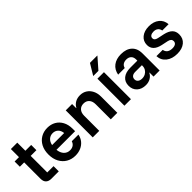

<svg xmlns="http://www.w3.org/2000/svg" viewBox="118 -1610 2514 2514"><g transform="rotate(-45 1375.0 -353.0)"><path d="M195.8 0Q148.3 0 121.7 -25Q95 -50 95 -100.8V-403.3H15V-500H95.8V-650H214.2V-500H321.7V-403.3H215.8V-96.7H332.5V0Z M634.2 10Q564.2 10 509.6 -22.1Q455 -54.2 423.8 -112.9Q392.5 -171.7 392.5 -251.7Q392.5 -330.8 422.9 -388.8Q453.3 -446.7 506.7 -478.3Q560 -510 629.2 -510Q694.2 -510 745 -481.2Q795.8 -452.5 825.8 -397.5Q855.8 -342.5 855.8 -265V-220.8H510.8Q517.5 -159.2 550.4 -124.6Q583.3 -90 633.3 -90Q671.7 -90 697.1 -108.3Q722.5 -126.7 731.7 -158.3H855Q845 -105.8 813.8 -67.9Q782.5 -30 736.2 -10Q690 10 634.2 10ZM514.2 -305H737.5Q731.7 -356.7 702.1 -383.8Q672.5 -410.8 629.2 -410.8Q585.8 -410.8 555 -383.3Q524.2 -355.8 514.2 -305Z M961.7 0V-500H1079.2V-424.2H1082.5Q1104.2 -465 1142.9 -487.1Q1181.7 -509.2 1232.5 -509.2Q1287.5 -509.2 1328.8 -482.5Q1370 -455.8 1393.3 -409.2Q1416.7 -362.5 1416.7 -301.7V0H1295.8V-278.3Q1295.8 -335 1267.5 -367.1Q1239.2 -399.2 1189.2 -399.2Q1140 -399.2 1111.2 -367.1Q1082.5 -335 1082.5 -278.3V0Z M1548.3 0V-500H1669.2V0ZM1535.8 -563.3V-566.7L1625.8 -715.8H1760.8V-712.5L1630 -563.3Z M1939.2 9.2Q1863.3 9.2 1817.1 -33.3Q1770.8 -75.8 1770.8 -145Q1770.8 -217.5 1819.6 -257.5Q1868.3 -297.5 1956.7 -297.5H2085V-319.2Q2085 -362.5 2060.4 -386.7Q2035.8 -410.8 1992.5 -410.8Q1955.8 -410.8 1931.7 -394.2Q1907.5 -377.5 1900 -345.8H1777.5Q1791.7 -424.2 1848.3 -467.1Q1905 -510 1992.5 -510Q2090.8 -510 2145.4 -459.2Q2200 -408.3 2200 -315.8V0H2087.5V-75H2084.2Q2064.2 -35 2026.3 -12.9Q1988.3 9.2 1939.2 9.2ZM1965 -86.7Q1999.2 -86.7 2026.2 -101.7Q2053.3 -116.7 2069.2 -142.9Q2085 -169.2 2085 -202.5V-213.3H1962.5Q1925 -213.3 1905 -196.7Q1885 -180 1885 -150.8Q1885 -120.8 1906.7 -103.8Q1928.3 -86.7 1965 -86.7Z M2520 10Q2425.8 10 2366.7 -36.7Q2307.5 -83.3 2303.3 -162.5H2420Q2425.8 -125 2452.9 -105.4Q2480 -85.8 2525 -85.8Q2562.5 -85.8 2582.9 -100.4Q2603.3 -115 2603.3 -142.5Q2603.3 -184.2 2546.7 -196.7L2455.8 -215.8Q2318.3 -245.8 2318.3 -353.3Q2318.3 -424.2 2371.2 -467.1Q2424.2 -510 2510.8 -510Q2596.7 -510 2651.7 -465.8Q2706.7 -421.7 2711.7 -345.8H2595Q2588.3 -380.8 2565 -399.2Q2541.7 -417.5 2504.2 -417.5Q2470.8 -417.5 2450.8 -403.8Q2430.8 -390 2430.8 -365Q2430.8 -345 2444.2 -333.3Q2457.5 -321.7 2484.2 -315.8L2577.5 -295.8Q2646.7 -280 2681.7 -245.4Q2716.7 -210.8 2716.7 -152.5Q2716.7 -77.5 2663.8 -33.8Q2610.8 10 2520 10Z"/></g></svg>

Font: Funnel Sans Light SemiBold
Style: Regular
Weight: 600
Version: Version 1.000